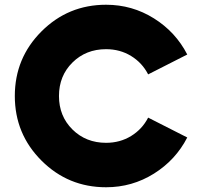

<svg xmlns="http://www.w3.org/2000/svg" viewBox="-20 -780 840 810"><path d="M427.5 10Q267.5 10 155 -102.5Q42.5 -215 42.5 -375Q42.5 -535 155 -647.5Q267.5 -760 427.5 -760Q537.5 -760 629.4 -702.5Q721.2 -645 770 -550L605 -466.2Q580 -515 533.1 -543.8Q486.2 -572.5 427.5 -572.5Q342.5 -572.5 285.6 -516.2Q228.8 -460 228.8 -375Q228.8 -290 285.6 -233.8Q342.5 -177.5 427.5 -177.5Q486.2 -177.5 533.1 -206.2Q580 -235 605 -283.8L770 -200Q721.2 -105 629.4 -47.5Q537.5 10 427.5 10Z"/></svg>

Font: Now Black
Style: Regular
Weight: 900
Designer: Alfredo Marco Pradil
Foundry: Alfredo Marco Pradil
Version: Version 1.002;PS 001.002;hotconv 1.0.88;makeotf.lib2.5.64775